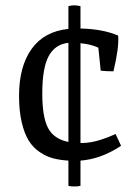

<svg xmlns="http://www.w3.org/2000/svg" viewBox="-20 -608 500 714"><path d="M234.4 -10.7Q202.6 -12.7 177.5 -19.3Q152.3 -25.9 127.7 -42.5Q103 -59.1 86.9 -85Q70.8 -110.8 60.8 -153.1Q50.8 -195.3 50.8 -251.5Q50.8 -360.4 97.4 -425.8Q144 -491.2 234.4 -500.5V-585Q255.4 -591.3 279.3 -585V-502Q363.3 -500 419.4 -475.6Q423.3 -432.1 401.9 -342.8Q372.6 -342.8 354.5 -345.2L345.7 -430.7Q318.8 -443.4 279.3 -447.3V-76.2H285.2Q301.8 -76.2 320.1 -79.6Q338.4 -83 353.5 -87.9Q368.7 -92.8 380.9 -97.4Q393.1 -102.1 401.4 -106L409.7 -109.9L430.2 -65.9Q356.4 -16.6 279.3 -10.7V83Q269 85.9 254.2 85.4Q239.3 85 234.4 83ZM234.4 -80.1V-448.7Q185.5 -443.8 161.4 -399.9Q137.2 -356 137.2 -259.8Q137.2 -172.4 158.9 -131.6Q180.7 -90.8 234.4 -80.1Z"/></svg>

Font: Fjord
Style: One
Weight: 400
Designer: Viktoriya Grabowska
Foundry: Viktoriya Grabowska
Version: Version 1.002